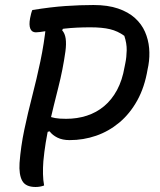

<svg xmlns="http://www.w3.org/2000/svg" viewBox="-20 -740 640 766"><path d="M156 0Q148 3 139.5 4.5Q131 6 122 6Q82 6 68.5 -19Q55 -44 58 -90Q63 -156 77 -222.5Q91 -289 108.5 -356.5Q126 -424 141 -495Q156 -566 164 -642L244 -651L228 -619Q239 -607 242 -586Q245 -565 241 -535Q231 -463 212.5 -390.5Q194 -318 177 -245Q160 -172 153 -97Q151 -71 151.5 -46Q152 -21 156 0ZM109 -700Q183 -712 241.5 -716Q300 -720 353 -720Q410 -720 451 -706Q492 -692 518.5 -668Q545 -644 558.5 -613Q572 -582 575 -548Q578 -514 572 -479L569 -464Q557 -392 527.5 -339Q498 -286 456 -251Q414 -216 363.5 -198.5Q313 -181 258 -181Q229 -181 209 -191Q189 -201 178 -216L153 -210L169 -278Q184 -272 200 -269Q216 -266 244 -266Q288 -266 326.5 -278.5Q365 -291 395.5 -316.5Q426 -342 447 -381Q468 -420 477 -473L480 -488Q485 -512 485.5 -539.5Q486 -567 476 -597Q450 -616 419 -623.5Q388 -631 341 -631Q284 -631 239 -626Q194 -621 164.5 -616Q135 -611 123 -611Q107 -611 101 -625.5Q95 -640 100 -667Q102 -677 104 -685Q106 -693 109 -700Z"/></svg>

Font: Rec Mono Duotone
Style: Italic
Weight: 400
Italic angle: -10°
Monospace: yes
Version: Version 1.085; ttfautohint (v1.8.4.7-5d5b)